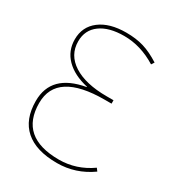

<svg xmlns="http://www.w3.org/2000/svg" viewBox="-179 -853 899 975"><g transform="rotate(30 271.0 -365.0)"><path d="M465 -663Q373 -720 276 -720Q187 -720 136.5 -683Q86 -646 86 -580Q86 -500 156.5 -455Q227 -410 351 -410H391V-390H351Q71 -390 71 -210Q71 -10 301 -10Q403 -10 489 -71L501 -55Q410 10 301 10Q178 10 114.5 -46Q51 -102 51 -210Q51 -367 240 -400V-402Q157 -421 111.5 -467Q66 -513 66 -580Q66 -654 122.5 -697Q179 -740 276 -740Q334 -740 379 -726.5Q424 -713 476 -680Z"/></g></svg>

Font: Mplus 1p Thin
Style: Regular
Weight: 250
Version: Version 1.061